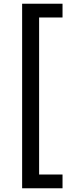

<svg xmlns="http://www.w3.org/2000/svg" viewBox="-20 -801 426 1021"><path d="M97.7 200.2V-781.2H312.5V-708H188V127H312.5V200.2Z"/></svg>

Font: Andika DR AuSIL
Style: Regular
Weight: 400
Designer: Annie Olsen & Victor Gaultney
Foundry: SIL International
Version: Version 0.003